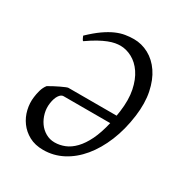

<svg xmlns="http://www.w3.org/2000/svg" viewBox="-153 -745 831 875"><g transform="rotate(30 262.0 -307.5)"><path d="M223.1 -41Q250 -41 276.1 -51.5Q302.2 -62 325.4 -86.2Q348.6 -110.4 367.4 -148.9Q386.2 -187.5 399.4 -244.1H153.8Q141.1 -244.1 130.6 -228.3Q120.1 -212.4 116.2 -185.1Q112.3 -158.7 118.9 -132.8Q125.5 -106.9 139.9 -86.4Q154.3 -65.9 175.8 -53.5Q197.3 -41 223.1 -41ZM483.4 -331.1Q473.1 -253.9 447 -190.4Q420.9 -127 383.1 -81.3Q345.2 -35.6 297.4 -10.5Q249.5 14.6 195.3 14.6Q152.3 14.6 121.1 -2.4Q89.8 -19.5 70.1 -46.6Q50.3 -73.7 42.5 -107.2Q34.7 -140.6 39.1 -172.9Q41 -189.9 46.6 -210Q52.2 -230 64 -245.1Q75.2 -252 89.6 -259.5Q104 -267.1 117.2 -273.4Q130.4 -279.8 140.6 -283.9Q150.9 -288.1 153.8 -288.1H407.7L411.6 -313Q420.4 -377.9 410.4 -426.5Q400.4 -475.1 378.2 -507.8Q356 -540.5 325.4 -556.9Q294.9 -573.2 263.7 -573.2Q252 -573.2 236.8 -570.6Q221.7 -567.9 202.1 -560.3Q182.6 -552.7 158.9 -539.6Q135.3 -526.4 106 -505.9Q103.5 -506.8 101.6 -510Q99.6 -513.2 98.1 -516.6Q96.7 -520 95.2 -523.2Q93.8 -526.4 93.3 -527.8Q127.4 -560.5 156 -580.6Q184.6 -600.6 209.7 -611.6Q234.9 -622.6 257.6 -626.2Q280.3 -629.9 302.2 -629.9Q343.3 -629.9 380.4 -609.9Q417.5 -589.8 443.6 -551.5Q469.7 -513.2 481.2 -457.5Q492.7 -401.9 483.4 -331.1Z"/></g></svg>

Font: Gentium Plus Am
Style: Italic
Weight: 400
Italic angle: -8°
Designer: J. Victor Gaultney, Annie Olsen, Iska Routamaa, Becca Hirsbrunner
Foundry: SIL International
Version: Version 5.000